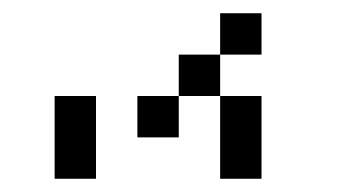

<svg xmlns="http://www.w3.org/2000/svg" viewBox="-20 -895 540 290"><path d="M375 -812.5H312.5V-875H375ZM62.5 -750H125V-625H62.5ZM187.5 -750H250V-687.5H187.5ZM250 -812.5H312.5V-750H250ZM312.5 -750H375V-625H312.5Z"/></svg>

Font: 寒蝉点阵体 16px
Style: Regular
Weight: 400
Designer: Designed by Warren2060
Foundry: ChillType
Version: Version 1.000